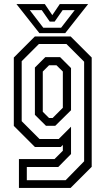

<svg xmlns="http://www.w3.org/2000/svg" viewBox="-20 -718 523 938"><path d="M72.5 200V59H246.5L287 18.5V-10L277 0H150.5L47.5 -103V-437L150.5 -540H325L428 -437V97L325 200ZM111 162.5H300.5L391 70V-416.5L304.5 -503H170L86 -419V-126L173 -39H267L327 -99V34.5L264.5 98H111ZM204.5 -103.5 150.5 -157V-388L201.5 -439H273.5L327 -385.5V-179.5L250 -103.5ZM219.5 -141.5H237L287 -191.5V-368.5L256 -399H219.5L189 -368.5V-172ZM172.5 -556 60.5 -698H199L235.5 -644L272 -698H410.5L298.5 -556ZM191.5 -582.5H278.5L345 -668.5H286L247 -612.5H223L184 -668.5H125.5Z"/></svg>

Font: Tourney Condensed
Style: Regular
Weight: 400
Width: 3
Designer: Tyler Finck
Foundry: Etcetera Type Co
Version: Version 1.010; ttfautohint (v1.8.3)